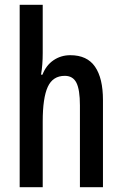

<svg xmlns="http://www.w3.org/2000/svg" viewBox="-20 -780 509 800"><path d="M158 -559Q158 -509 151 -469H157Q172 -508 203 -529Q234 -550 273 -550Q343 -550 376 -502Q409 -454 409 -363V0H313V-341Q313 -406 298.5 -435Q284 -464 250 -464Q200 -464 179 -418Q158 -372 158 -274V0H62V-760H158Z"/></svg>

Font: Noto Sans ExtraCondensed Medium
Style: Regular
Weight: 500
Width: 2
Designer: Monotype Design Team
Foundry: Monotype Imaging Inc.
Version: Version 2.013; ttfautohint (v1.8.4.7-5d5b)